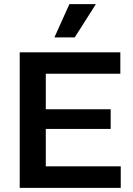

<svg xmlns="http://www.w3.org/2000/svg" viewBox="-20 -915 646 935"><path d="M76 0V-660H203V0ZM158 0V-105H568V0ZM158 -287V-383H519V-287ZM158 -556V-660H566V-556ZM344 -733H245L318 -895H447Z"/></svg>

Font: Bricolage Grotesque 18pt SemiBold
Style: Regular
Weight: 600
Version: Version 1.001;gftools[0.9.33.dev8+g029e19f]